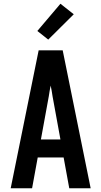

<svg xmlns="http://www.w3.org/2000/svg" viewBox="-20 -1003 540 1023"><path d="M37 0 186 -735H314L463 0H349L319 -164H181L151 0ZM198 -260H302L260 -490Q258 -504 255.5 -518.5Q253 -533 250 -547Q247 -533 244.5 -518.5Q242 -504 240 -490ZM237 -792 179 -838 302 -983 373 -927Z"/></svg>

Font: Iosevka Algr
Style: Bold
Weight: 700
Monospace: yes
Designer: Belleve Invis
Foundry: Belleve Invis
Version: Version 26.0.2; ttfautohint (v1.8.3)